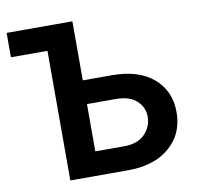

<svg xmlns="http://www.w3.org/2000/svg" viewBox="-81 -814 923 900"><g transform="rotate(-10 380.5 -363.5)"><path d="M458 -449Q586 -449 656 -389Q728 -328 728 -227Q728 -158 696 -107Q663 -56 603 -26Q540 3 458 3H182V-614H8V-730H321V-449ZM458 -111Q523 -111 557 -146Q591 -182 591 -228Q591 -273 557 -305Q523 -336 458 -336H321V-111Z"/></g></svg>

Font: Sinter Bold
Style: Regular
Weight: 700
Foundry: Adobe & rsms
Version: Version 1.000